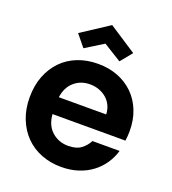

<svg xmlns="http://www.w3.org/2000/svg" viewBox="-142 -885 900 1002"><g transform="rotate(20 308.5 -384.5)"><path d="M307 -448Q256 -448 220 -417Q184 -386 176 -329H439Q438 -356 427.5 -378Q417 -400 399 -415.5Q381 -431 357.5 -439.5Q334 -448 307 -448ZM570 -174Q559 -136 536.5 -102.5Q514 -69 481 -44Q448 -19 405 -5Q362 9 311 9Q251 9 200 -11Q149 -31 112 -68.5Q75 -106 54 -159Q33 -212 33 -277Q33 -343 53.5 -395.5Q74 -448 110.5 -485.5Q147 -523 198 -543Q249 -563 311 -563Q371 -563 421 -543.5Q471 -524 507.5 -488Q544 -452 564 -401.5Q584 -351 584 -289Q584 -275 583 -262Q582 -249 580 -235H175Q180 -173 217.5 -140Q255 -107 308 -107Q353 -107 379 -126.5Q405 -146 419 -174ZM462 -678 409 -613 309 -675 209 -613 156 -678 309 -778Z"/></g></svg>

Font: Poppins SemiBold
Style: Regular
Weight: 600
Designer: Ninad Kale (Devanagari), Jonny Pinhorn (Latin)
Foundry: Indian Type Foundry
Version: Version 3.002 2017